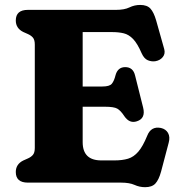

<svg xmlns="http://www.w3.org/2000/svg" viewBox="-20 -740 730 778"><path d="M44 -657Q44 -700 93 -700H450Q484 -700 504.5 -710Q525 -720 548 -720Q576 -720 589.5 -705.2Q603 -690.5 612.5 -658L645.5 -541Q650.5 -522.5 639.8 -509Q629 -495.5 610 -492Q594.5 -489.5 579.2 -495.8Q564 -502 554 -524Q537 -563.5 519.5 -581.8Q502 -600 481.5 -605Q461 -610 434 -610H315V-389.5H395Q424 -389.5 433.2 -400.8Q442.5 -412 448.5 -436.5Q457.5 -467.5 486.5 -468Q519.5 -468.5 527.5 -433.5L560 -304Q571 -260 534.5 -248.5Q505 -238.5 484 -269Q469 -292 455.2 -299.8Q441.5 -307.5 405.5 -307.5H315V-164Q315 -90 390.5 -90H443.5Q476 -90 499 -97Q522 -104 540.5 -125.5Q559 -147 576.5 -190Q592 -229.5 632 -221.5Q652 -217 661 -201Q670 -185 663.5 -161.5L632.5 -44Q623.5 -11.5 609.8 3.5Q596 18.5 568 18.5Q545.5 18.5 525 9.2Q504.5 0 470.5 0H93Q44 0 44 -43Q44 -74.5 74 -89.5L92 -97.5Q105 -103 113 -112Q121 -121 121 -140.5V-559.5Q121 -579 113 -588Q105 -597 92 -602.5L74 -610.5Q44 -625.5 44 -657Z"/></svg>

Font: Fraunces 9pt S100
Style: Bold
Weight: 700
Version: Version 1.000; ttfautohint (v1.8.3)